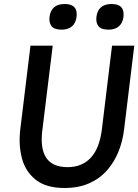

<svg xmlns="http://www.w3.org/2000/svg" viewBox="-20 -928 691 958"><path d="M227 -843Q235 -908 303 -908Q370 -908 362 -843Q358 -813 339 -796.5Q320 -780 288 -780Q252 -780 238 -796.5Q224 -813 227 -843ZM461 -843Q469 -908 537 -908Q604 -908 596 -843Q592 -813 573 -796.5Q554 -780 522 -780Q486 -780 472 -796.5Q458 -813 461 -843ZM81 -281 132 -700H243L191 -276Q169 -94 317 -94Q389 -94 432.5 -140.5Q476 -187 488 -280L539 -700H650L599 -281Q592 -223 571 -171Q550 -119 514 -78Q478 -37 425 -13.5Q372 10 302 10Q210 10 158.5 -31Q107 -72 89.5 -138Q72 -204 81 -281Z"/></svg>

Font: Haskoy SemiBold
Style: Italic
Weight: 600
Designer: Ertekin Erdin
Foundry: Ertekin Erdin
Version: Version 2.000; ttfautohint (v1.8.4.7-5d5b)